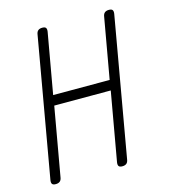

<svg xmlns="http://www.w3.org/2000/svg" viewBox="-110 -820 820 919"><g transform="rotate(-15 300.0 -360.0)"><path d="M423 -355H143L83 -15Q81 -2 73.5 4Q66 10 53 10Q40 10 35.5 4Q31 -2 33 -15L154 -705Q156 -718 163.5 -724Q171 -730 184 -730Q197 -730 201.5 -724Q206 -718 204 -705L151 -405H431L484 -705Q486 -718 493.5 -724Q501 -730 514 -730Q527 -730 531.5 -724Q536 -718 534 -705L413 -15Q411 -2 403.5 4Q396 10 383 10Q370 10 365.5 4Q361 -2 363 -15Z"/></g></svg>

Font: Maple Mono NL Thin
Style: Italic
Weight: 250
Italic angle: -10°
Monospace: yes
Designer: subframe7536
Version: Version 7.000